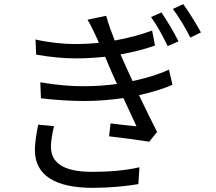

<svg xmlns="http://www.w3.org/2000/svg" viewBox="-20 -860 1040 924"><path d="M164 -260C157 -225 148 -179 148 -137C148 -14 250 44 426 44C507 44 588 36 646 26L651 -55C582 -39 503 -33 423 -33C283 -33 225 -78 225 -154C225 -179 232 -222 240 -253ZM793 -525C756 -507 695 -486 618 -470C598 -512 582 -549 572 -571L560 -598C625 -610 682 -625 726 -641L712 -713C661 -694 600 -677 532 -665C516 -706 501 -747 491 -784L401 -765C414 -744 425 -722 439 -692C445 -680 450 -668 456 -654C418 -650 378 -648 337 -648C289 -648 215 -655 151 -670L154 -597C223 -585 289 -579 344 -579C393 -579 441 -582 486 -587L501 -551C511 -526 526 -493 543 -456C493 -449 439 -445 381 -445C329 -445 260 -449 174 -464L177 -387C262 -377 330 -374 387 -374C455 -374 518 -380 574 -388C597 -338 620 -289 637 -252C607 -255 560 -260 512 -266L505 -204C568 -197 648 -186 698 -178L736 -225C710 -275 679 -340 649 -402C721 -418 777 -437 810 -452ZM707 -778C737 -736 764 -686 787 -638L839 -661C817 -706 780 -766 757 -800ZM812 -817C843 -775 872 -727 896 -679L947 -704C924 -747 886 -807 862 -840Z"/></svg>

Font: Noto Sans T Chinese Regular
Style: Regular
Weight: 400
Designer: Ryoko NISHIZUKA (kana & ideographs); Paul D. Hunt (Latin, Greek & Cyrillic); Wenlong ZHANG (bopomofo); Sandoll Communica
Foundry: Adobe Systems Incorporated
Version: Version 1.000;PS 1;hotconv 1.0.78;makeotf.lib2.5.61930